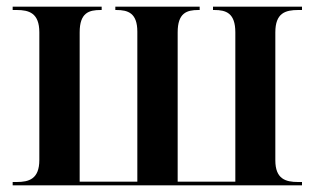

<svg xmlns="http://www.w3.org/2000/svg" viewBox="-20 -556 944 576"><path d="M18 0H886V-10H874C837 -10 806 -19 806 -75V-459C806 -517 836 -526 875 -526H886V-536H619V-526H623C658 -526 686 -517 686 -459V-11H513V-459C513 -517 540 -526 575 -526H579V-536H326V-526H329C364 -526 392 -517 392 -461V-11H219V-459C219 -518 247 -526 282 -526H285V-536H18V-526H30C67 -526 98 -517 98 -459V-76C98 -19 67 -10 30 -10H18Z"/></svg>

Font: Noto Serif Display SemiCondensed SemiBold
Style: Regular
Weight: 600
Width: 4
Designer: Monotype Design Team
Foundry: Monotype Imaging Inc.
Version: Version 2.009